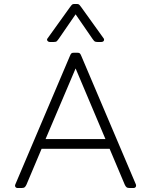

<svg xmlns="http://www.w3.org/2000/svg" viewBox="-20 -945 760 965"><path d="M219 -752 331 -908Q339 -919 342.5 -922Q346 -925 354 -925H366Q374 -925 377.5 -922Q381 -919 389 -908L501 -752Q503 -750 503 -745Q503 -740 499 -737Q495 -734 489 -734H470Q459 -734 455 -737.5Q451 -741 444 -751L360 -873L276 -751Q269 -741 265 -737.5Q261 -734 250 -734H231Q223 -734 218.5 -740Q214 -746 219 -752ZM57 -18 331 -663Q335 -673 338.5 -676.5Q342 -680 351 -680H369Q378 -680 381.5 -676.5Q385 -673 389 -663L663 -18Q664 -16 664 -12Q664 -7 660.5 -3.5Q657 0 651 0H632Q621 0 616 -4Q611 -8 607 -17L531 -197H189L113 -17Q109 -8 104 -4Q99 0 88 0H69Q61 0 57.5 -5.5Q54 -11 57 -18ZM510 -246 360 -601 209 -246Z"/></svg>

Font: Mitr ExtraLight
Style: Regular
Weight: 275
Designer: Thanarat Vachiruckul
Foundry: Cadson Demak Co.,Ltd.
Version: Version 1.001